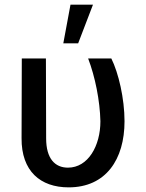

<svg xmlns="http://www.w3.org/2000/svg" viewBox="-20 -798 630 828"><path d="M74 -546 73 -202C72 -60 154 10 276 10C437 10 517 -111 517 -275C517 -373 491 -484 460 -546H360C390 -468 411 -364 413 -275C413 -169 360 -75 273 -75C217 -75 179 -114 179 -201L178 -546ZM253 -611H317L381 -778H284Z"/></svg>

Font: Wafeq Medium
Style: Regular
Weight: 500
Designer: Rasmus Andersson & Azza Alameddine
Foundry: Google & TypeTogether
Version: Version 3.000;January 28, 2025;FontCreator 15.0.0.3014 64-bi